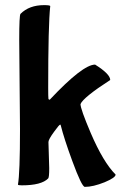

<svg xmlns="http://www.w3.org/2000/svg" viewBox="-20 -697 471 749"><path d="M388 14Q343 32 311 32Q299 32 262 -69Q230 -156 217 -208Q216 -211 215 -211Q211 -211 191 -183Q169 -153 169 -143L172 -41Q172 -5 168 -1Q142 26 65 26Q50 26 50 23Q58 -21 58 -194L55 -541Q55 -638 60 -643Q94 -677 152 -677Q176 -677 176 -673Q168 -601 168 -353Q168 -319 169 -311Q171 -308 173 -308Q174 -308 175 -309Q303 -445 351 -445Q410 -408 410 -385Q305 -317 294 -291Q294 -272 334 -178Q383 -64 431 -16Q431 -4 388 14Z"/></svg>

Font: Bubblegum Sans
Style: Regular
Weight: 400
Designer: Angel Koziupa and Alejandro Paul
Foundry: Angel Koziupa and Alejandro Paul
Version: Version 1.001